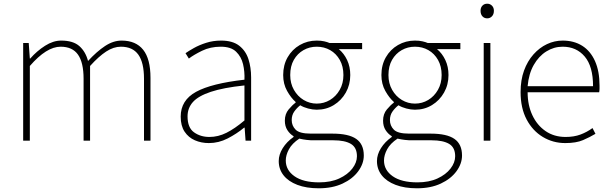

<svg xmlns="http://www.w3.org/2000/svg" viewBox="-20 -759 3297 1036"><path d="M105 0V-527H135L141 -443H143Q179 -484 223 -512Q267 -540 310 -540Q375 -540 408.5 -510Q442 -480 455 -430Q502 -481 546.5 -510.5Q591 -540 636 -540Q713 -540 752.5 -490.5Q792 -441 792 -339V0H757V-334Q757 -421 726.5 -464Q696 -507 632 -507Q593 -507 553 -481Q513 -455 466 -403V0H431V-334Q431 -421 401 -464Q371 -507 307 -507Q269 -507 227.5 -481Q186 -455 141 -403V0Z M1107 13Q1066 13 1031.5 -2Q997 -17 976 -48.5Q955 -80 955 -130Q955 -218 1038 -263.5Q1121 -309 1299 -329Q1301 -372 1291.5 -412.5Q1282 -453 1254 -480Q1226 -507 1171 -507Q1115 -507 1070 -485Q1025 -463 999 -443L981 -472Q998 -484 1026.5 -500Q1055 -516 1092.5 -528Q1130 -540 1173 -540Q1235 -540 1270.5 -512.5Q1306 -485 1320.5 -440Q1335 -395 1335 -341V0H1305L1300 -70H1297Q1257 -37 1208.5 -12Q1160 13 1107 13ZM1110 -20Q1157 -20 1202 -42.5Q1247 -65 1299 -109V-298Q1185 -286 1117.5 -263.5Q1050 -241 1021 -208.5Q992 -176 992 -131Q992 -70 1027 -45Q1062 -20 1110 -20Z M1700 257Q1633 257 1584.5 238.5Q1536 220 1510 187Q1484 154 1484 110Q1484 75 1505.5 40.5Q1527 6 1564 -20V-24Q1544 -36 1530.5 -57Q1517 -78 1517 -108Q1517 -144 1537.5 -168.5Q1558 -193 1575 -205V-209Q1550 -231 1529 -268.5Q1508 -306 1508 -354Q1508 -408 1532 -450Q1556 -492 1597.5 -516Q1639 -540 1689 -540Q1712 -540 1729.5 -536Q1747 -532 1758 -527H1934V-494H1808Q1836 -471 1853 -435Q1870 -399 1870 -354Q1870 -302 1846 -259.5Q1822 -217 1781 -192Q1740 -167 1689 -167Q1667 -167 1642.5 -173.5Q1618 -180 1600 -191Q1582 -177 1568 -157.5Q1554 -138 1554 -111Q1554 -81 1575 -59.5Q1596 -38 1657 -38H1774Q1861 -38 1902 -9.5Q1943 19 1943 80Q1943 124 1913 165Q1883 206 1828.5 231.5Q1774 257 1700 257ZM1689 -200Q1728 -200 1760.5 -219.5Q1793 -239 1813 -274Q1833 -309 1833 -354Q1833 -401 1813.5 -435.5Q1794 -470 1761.5 -488.5Q1729 -507 1689 -507Q1650 -507 1617.5 -488.5Q1585 -470 1565.5 -436Q1546 -402 1546 -354Q1546 -309 1566 -274Q1586 -239 1618.5 -219.5Q1651 -200 1689 -200ZM1702 225Q1765 225 1810.5 204Q1856 183 1881 150.5Q1906 118 1906 84Q1906 37 1873.5 17.5Q1841 -2 1779 -2H1659Q1654 -2 1635.5 -4Q1617 -6 1595 -11Q1556 15 1539 46.5Q1522 78 1522 107Q1522 159 1569 192Q1616 225 1702 225Z M2230 257Q2163 257 2114.5 238.5Q2066 220 2040 187Q2014 154 2014 110Q2014 75 2035.5 40.5Q2057 6 2094 -20V-24Q2074 -36 2060.5 -57Q2047 -78 2047 -108Q2047 -144 2067.5 -168.5Q2088 -193 2105 -205V-209Q2080 -231 2059 -268.5Q2038 -306 2038 -354Q2038 -408 2062 -450Q2086 -492 2127.5 -516Q2169 -540 2219 -540Q2242 -540 2259.5 -536Q2277 -532 2288 -527H2464V-494H2338Q2366 -471 2383 -435Q2400 -399 2400 -354Q2400 -302 2376 -259.5Q2352 -217 2311 -192Q2270 -167 2219 -167Q2197 -167 2172.5 -173.5Q2148 -180 2130 -191Q2112 -177 2098 -157.5Q2084 -138 2084 -111Q2084 -81 2105 -59.5Q2126 -38 2187 -38H2304Q2391 -38 2432 -9.5Q2473 19 2473 80Q2473 124 2443 165Q2413 206 2358.5 231.5Q2304 257 2230 257ZM2219 -200Q2258 -200 2290.5 -219.5Q2323 -239 2343 -274Q2363 -309 2363 -354Q2363 -401 2343.5 -435.5Q2324 -470 2291.5 -488.5Q2259 -507 2219 -507Q2180 -507 2147.5 -488.5Q2115 -470 2095.5 -436Q2076 -402 2076 -354Q2076 -309 2096 -274Q2116 -239 2148.5 -219.5Q2181 -200 2219 -200ZM2232 225Q2295 225 2340.5 204Q2386 183 2411 150.5Q2436 118 2436 84Q2436 37 2403.5 17.5Q2371 -2 2309 -2H2189Q2184 -2 2165.5 -4Q2147 -6 2125 -11Q2086 15 2069 46.5Q2052 78 2052 107Q2052 159 2099 192Q2146 225 2232 225Z M2590 0V-527H2626V0ZM2609 -660Q2593 -660 2583 -671Q2573 -682 2573 -701Q2573 -718 2583 -728.5Q2593 -739 2609 -739Q2624 -739 2634.5 -728.5Q2645 -718 2645 -701Q2645 -682 2634.5 -671Q2624 -660 2609 -660Z M3030 13Q2964 13 2909 -20Q2854 -53 2821.5 -114.5Q2789 -176 2789 -262Q2789 -327 2807.5 -378Q2826 -429 2858.5 -465.5Q2891 -502 2931.5 -521Q2972 -540 3016 -540Q3077 -540 3121.5 -512Q3166 -484 3190.5 -429.5Q3215 -375 3215 -297Q3215 -289 3215 -280.5Q3215 -272 3213 -261H2827Q2827 -192 2852.5 -137.5Q2878 -83 2924 -51.5Q2970 -20 3032 -20Q3077 -20 3112 -33Q3147 -46 3177 -68L3193 -37Q3163 -19 3126 -3Q3089 13 3030 13ZM2827 -294H3180Q3180 -401 3135 -454Q3090 -507 3016 -507Q2969 -507 2928 -481.5Q2887 -456 2860 -408.5Q2833 -361 2827 -294Z"/></svg>

Font: Noto Sans HK Thin Thin
Style: Regular
Weight: 250
Version: Version 2.004-H2;hotconv 1.0.118;makeotfexe 2.5.65603